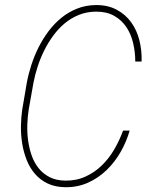

<svg xmlns="http://www.w3.org/2000/svg" viewBox="-20 -741 627 770"><path d="M500 -217.3Q487.3 -172.9 463.9 -131.8Q440.4 -90.8 407.7 -59.1Q375 -27.3 333.3 -8.5Q291.5 10.3 241.7 9.8Q201.2 9.3 171.1 -5.1Q141.1 -19.5 120.4 -43.5Q99.6 -67.4 87.2 -98.9Q74.7 -130.4 69.1 -165Q63.5 -199.7 64 -235.1Q64.5 -270.5 69.3 -302.2L87.4 -408.7Q93.8 -443.4 105.5 -479.7Q117.2 -516.1 134.5 -550.8Q151.9 -585.4 174.8 -616Q197.8 -646.5 226.3 -669.7Q254.9 -692.9 289.3 -706.5Q323.7 -720.2 363.8 -720.7Q412.1 -721.2 447.8 -702.1Q483.4 -683.1 506.1 -651.6Q528.8 -620.1 539.1 -579.1Q549.3 -538.1 547.9 -494.1H522.5Q522.5 -532.2 513.9 -568.4Q505.4 -604.5 486.6 -632.6Q467.8 -660.6 437.5 -677.7Q407.2 -694.8 363.8 -694.3Q327.6 -693.8 296.6 -681.4Q265.6 -668.9 239.7 -647.5Q213.9 -626 193.4 -597.9Q172.9 -569.8 157.2 -538.3Q141.6 -506.8 130.9 -473.6Q120.1 -440.4 114.3 -409.7L95.2 -302.2Q90.8 -274.4 89.6 -242.7Q88.4 -210.9 92.5 -179.2Q96.7 -147.5 106.7 -118.4Q116.7 -89.4 134.5 -66.9Q152.3 -44.4 178.7 -30.8Q205.1 -17.1 241.7 -16.6Q286.6 -16.1 323.2 -33Q359.9 -49.8 388.7 -77.9Q417.5 -106 438.5 -142.3Q459.5 -178.7 473.6 -217.3Z"/></svg>

Font: TypoPRO Roboto Mono
Style: Italic
Weight: 250
Designer: Google
Version: Version 2.000986; 2015; ttfautohint (v1.3)